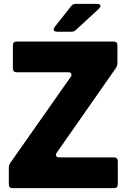

<svg xmlns="http://www.w3.org/2000/svg" viewBox="-20 -979 664 999"><path d="M46 0Q26 0 26 -20V-107Q26 -119 34 -132L348 -579Q352 -584 352 -590Q352 -603 335 -603H67Q47 -603 47 -623V-743Q47 -763 67 -763H571Q591 -763 591 -743V-650Q591 -638 583 -625L275 -184Q271 -179 271 -172Q271 -167 275.5 -163.5Q280 -160 288 -160H573Q593 -160 593 -140V-20Q593 0 573 0ZM276 -814Q268 -814 263.5 -817.5Q259 -821 259 -826Q259 -831 264 -838L350 -947Q359 -959 374 -959H485Q493 -959 498 -956Q503 -953 503 -948Q503 -942 495 -934L376 -824Q366 -814 352 -814Z"/></svg>

Font: Open Sauce Two Black
Style: Regular
Weight: 900
Designer: Alfredo Marco Pradil
Foundry: Creative Sauce Fz LLC
Version: Version 1.477